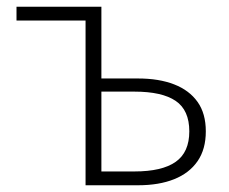

<svg xmlns="http://www.w3.org/2000/svg" viewBox="-20 -550 679 570"><path d="M234 0V-489H29V-530H281V-317H390Q452 -317 497 -299.5Q542 -282 566.5 -247.5Q591 -213 591 -160Q591 -107 566.5 -71.5Q542 -36 497 -18Q452 0 390 0ZM281 -41H379Q461 -41 501.5 -69.5Q542 -98 542 -160Q542 -223 501.5 -250.5Q461 -278 379 -278H281Z"/></svg>

Font: Noto Sans TC ExtraLight
Style: Regular
Weight: 250
Designer: Ryoko NISHIZUKA  (kana, bopomofo & ideographs); Paul D. Hunt (Latin, Greek & Cyrillic); Sandoll Communications , Soo-you
Foundry: Adobe
Version: Version 2.004-H2;hotconv 1.0.118;makeotfexe 2.5.65603